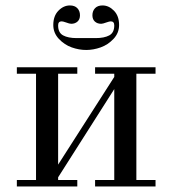

<svg xmlns="http://www.w3.org/2000/svg" viewBox="-20 -675 624 695"><path d="M172.9 -584.5Q172.9 -617.2 191.4 -636.2Q210 -655.3 232.9 -655.3Q250.5 -655.3 260 -645.3Q269.5 -635.3 269.5 -619.6Q269.5 -605 260.5 -596.9Q251.5 -588.9 237.8 -588.9Q231.9 -588.9 218.8 -593.8Q208 -597.7 203.1 -597.7Q190.4 -597.7 190.4 -583Q190.4 -556.6 208.5 -546.9Q226.6 -537.1 257.8 -537.1H326.2Q357.4 -537.1 375.5 -546.9Q393.6 -556.6 393.6 -583Q393.6 -597.7 380.9 -597.7Q376 -597.7 365.2 -593.8Q352.1 -588.9 346.2 -588.9Q332.5 -588.9 323.5 -596.9Q314.5 -605 314.5 -619.6Q314.5 -635.3 324 -645.3Q333.5 -655.3 351.1 -655.3Q374 -655.3 392.6 -636.2Q411.1 -617.2 411.1 -584.5Q411.1 -555.7 390.9 -534.2Q370.6 -512.7 344.2 -503.4Q317.9 -494.1 292 -494.1Q266.1 -494.1 239.7 -503.4Q213.4 -512.7 193.1 -534.2Q172.9 -555.7 172.9 -584.5ZM41 0V-23.4H110.4V-408.2H41V-431.6H259.8V-408.2H190.4V-79.1L393.6 -396.5V-408.2H324.2V-431.6H543V-408.2H473.6V-23.4H543V0H324.2V-23.4H393.6V-352.5L190.4 -33.2V-23.4H259.8V0Z"/></svg>

Font: Theano Didot
Style: Regular
Weight: 400
Designer: Alexey Kryukov
Version: Version 2.0